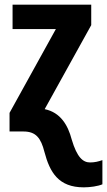

<svg xmlns="http://www.w3.org/2000/svg" viewBox="-20 -565 460 825"><path d="M340 240C368 240 401 235 420 227V123C403 129 387 133 367 133C337 133 311 112 288 34C272 -27 240 -82 172 -96L372 -457V-545H34V-440H220L21 -80V0H81C135 0 156 29 171 88C194 175 231 240 340 240Z"/></svg>

Font: Noto Sans Display SemiCondensed
Style: Bold
Weight: 700
Width: 4
Designer: Monotype Design Team
Foundry: Monotype Imaging Inc.
Version: Version 1.900